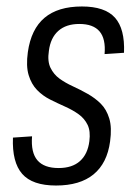

<svg xmlns="http://www.w3.org/2000/svg" viewBox="-20 -567 421 593"><path d="M153 6Q80 6 48.5 -30Q17 -66 20 -142L79 -146Q75 -96 95.5 -72Q116 -48 161 -48Q203 -48 227 -69.5Q251 -91 256 -131Q260 -162 250.5 -181.5Q241 -201 223 -214Q205 -227 181.5 -237.5Q158 -248 135 -259.5Q112 -271 94.5 -289Q77 -307 68.5 -335Q60 -363 66 -406Q76 -477 117.5 -512Q159 -547 233 -547Q304 -547 335 -512.5Q366 -478 363 -404L303 -400Q307 -447 287.5 -470Q268 -493 225 -493Q184 -493 160 -471.5Q136 -450 131 -410Q126 -378 136 -357.5Q146 -337 164 -324Q182 -311 205 -300.5Q228 -290 251 -277Q274 -264 291.5 -246.5Q309 -229 317.5 -201Q326 -173 320 -130Q311 -63 269 -28.5Q227 6 153 6Z"/></svg>

Font: Pathway Extreme Condensed ExtraLight
Style: Italic
Weight: 250
Width: 3
Italic angle: -8°
Version: Version 1.001;gftools[0.9.26]